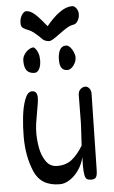

<svg xmlns="http://www.w3.org/2000/svg" viewBox="-60 -922 578 976"><g transform="rotate(-5 229.0 -434.0)"><path d="M122.1 -364.3Q115.2 -327.6 111.8 -302.7Q108.4 -277.8 108.4 -252.9Q108.4 -217.3 115.7 -178Q123 -138.7 143.6 -109.1Q164.1 -79.6 200.7 -79.6Q246.1 -79.6 276.1 -104Q306.2 -128.4 332.5 -171.9Q333.5 -184.6 337.9 -266.6L338.9 -291L340.3 -427.2Q340.3 -448.2 352.1 -458.5Q363.8 -468.8 376.5 -468.8Q387.7 -468.8 396.7 -458.5Q405.8 -448.2 405.8 -430.2L397.9 -41.5Q397.5 -14.2 390.6 -4.6Q383.8 4.9 366.7 4.9Q352.1 4.9 344.5 -0.2Q336.9 -5.4 333.5 -21.7Q330.1 -38.1 330.1 -72.8Q330.1 -97.7 331.1 -113.3Q322.8 -77.6 302.5 -48.3Q282.2 -19 256.3 -2.4Q230.5 14.2 205.6 14.2Q109.4 14.2 76.2 -63.7Q43 -141.6 43 -241.7Q43 -292.5 48.8 -344.5Q54.7 -396.5 68.6 -432.6Q82.5 -468.8 105 -468.8Q131.8 -468.8 131.8 -434.1Q131.8 -414.1 122.1 -364.3ZM345.7 -882.3Q356.9 -882.3 366.7 -869.4Q376.5 -856.4 376.5 -839.8Q376.5 -819.8 366.9 -804.7Q357.4 -789.6 345.7 -788.1Q328.6 -785.6 311 -775.1Q293.5 -764.6 268.6 -746.1Q247.6 -730.5 235.1 -722.9Q222.7 -715.3 213.4 -715.3Q194.8 -717.3 183.6 -726.1Q139.6 -771 117.2 -779.3Q96.7 -786.6 86.9 -794.2Q77.1 -801.8 77.1 -817.9Q77.1 -835 82.5 -848.6Q87.9 -862.3 95.7 -869.6Q103.5 -877 110.8 -877Q133.3 -877 157.2 -854.5Q181.2 -832 213.4 -791.5Q247.1 -833.5 281 -857.9Q314.9 -882.3 345.7 -882.3ZM74.7 -626.5Q74.7 -643.6 84 -658.2Q93.3 -672.9 106.7 -681.6Q120.1 -690.4 131.3 -690.4Q135.3 -690.4 142.3 -682.1Q149.4 -673.8 154.8 -658.9Q160.2 -644 160.2 -624Q160.2 -594.7 150.6 -577.9Q141.1 -561 127.4 -561Q100.6 -561 87.6 -576.4Q74.7 -591.8 74.7 -626.5ZM295.4 -561Q274.4 -561 264.9 -574.2Q255.4 -587.4 255.4 -616.2Q255.4 -646.5 265.4 -666Q275.4 -685.5 297.4 -685.5Q307.6 -685.5 317.6 -675.3Q327.6 -665 334.2 -649.7Q340.8 -634.3 340.8 -621.1Q340.8 -606.9 333.7 -592.8Q326.7 -578.6 315.9 -569.8Q305.2 -561 295.4 -561Z"/></g></svg>

Font: Dekko
Style: Regular
Weight: 400
Designer: Multiple
Foundry: Sorkin Type
Version: Version 2.001